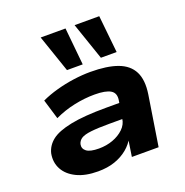

<svg xmlns="http://www.w3.org/2000/svg" viewBox="-138 -896 995 1032"><g transform="rotate(-20 360.0 -380.0)"><path d="M250 11Q177 11 128 -13Q79 -37 57.5 -77Q36 -117 45 -166Q55 -208 91 -236.5Q127 -265 203.5 -280.5Q280 -296 408 -296H505L492 -209H394Q327 -209 288 -204.5Q249 -200 232 -189Q215 -178 210 -159Q205 -134 225.5 -118.5Q246 -103 296 -103Q339 -103 376 -116.5Q413 -130 438.5 -154.5Q464 -179 468 -212L484 -309Q491 -350 463 -367Q435 -384 372 -384Q315 -384 255.5 -371.5Q196 -359 141 -333L107 -446Q148 -465 196.5 -478.5Q245 -492 295.5 -499Q346 -506 392 -506Q487 -506 547 -484Q607 -462 631.5 -413.5Q656 -365 644 -286L599 0H446L462 -105H469Q451 -70 419.5 -44Q388 -18 346 -3.5Q304 11 250 11ZM472 -558 399 -771H540L562 -558ZM278 -558 205 -771H347L368 -558Z"/></g></svg>

Font: Nunito Sans 10pt Expanded ExtraBold
Style: Italic
Weight: 800
Width: 7
Italic angle: -9°
Designer: Vernon Adams
Foundry: Vernon Adams
Version: Version 3.101;gftools[0.9.27]